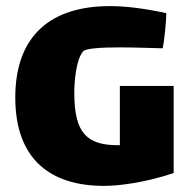

<svg xmlns="http://www.w3.org/2000/svg" viewBox="-20 -597 623 628"><path d="M372 -316V-122H368C267 -122 223 -158 223 -293C223 -328 228 -401 252 -429C260 -439 312 -442 373 -442C419 -442 471 -440 512 -439C517 -460 524 -528 524 -554C449 -570 391 -577 339 -577C149 -577 30 -483 30 -278C30 -75 146 11 320 11C365 11 449 2 548 -31V-316Z"/></svg>

Font: FilmFarsi_V5 Display
Style: Regular
Weight: 400
Designer: Borna Izadpanah
Foundry: Borna Izadpanah
Version: Version 1.000;PS 001.000;hotconv 1.0.88;makeotf.lib2.5.64775